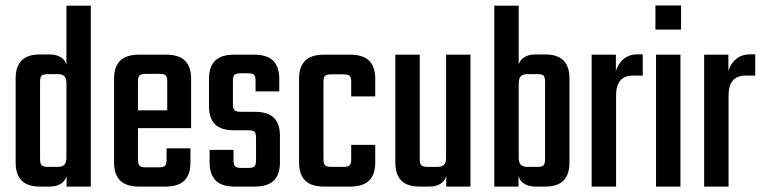

<svg xmlns="http://www.w3.org/2000/svg" viewBox="-20 -690 2818 710"><path d="M128.1 -228.2H37.9V-400.3Q37.9 -443.6 59.8 -466.2Q81.7 -488.7 128.2 -488.7H163.6Q194 -488.7 212 -472.8Q230 -456.9 230 -421.2V-348.6H225.6V-381.1Q225.6 -400.3 217.9 -408.1Q210.2 -415.9 193 -415.9H157.9Q140.1 -415.9 134.1 -410.4Q128.1 -404.9 128.1 -386.8ZM225.6 -669H315.8V0H226.2V-61.8L225.6 -67.4ZM37.9 -261.4H128.1V-102Q128.1 -84.7 134.1 -78.8Q140.1 -72.9 157.9 -72.9H193Q210.2 -72.9 217.9 -80.7Q225.6 -88.4 225.6 -107.6V-131.4L230 -130.7V-67.5Q230 -31.8 212 -15.9Q194 0 163.6 0H128.2Q81.7 0 59.8 -22.5Q37.9 -45.1 37.9 -88.5Z M490.2 -387.6V-100.3Q490.2 -83 496.2 -77.1Q502.2 -71.2 519.9 -71.2H545V0H495.1Q446.7 0 424.3 -22.5Q401.8 -45.1 401.8 -88.5V-399.5Q401.8 -442.8 424.3 -465.4Q446.7 -487.9 495.1 -487.9H550.3V-416.8H519.9Q502.2 -416.8 496.2 -411.3Q490.2 -405.8 490.2 -387.6ZM598.4 -228.6V-387.6Q598.4 -405.8 592.8 -411.3Q587.2 -416.8 568.7 -416.8H537.4V-487.9H593.4Q641.8 -487.9 664.3 -465.4Q686.7 -442.8 686.7 -399.5V-228.6ZM596 -100.7V-141.4H684.3V-88.5Q684.3 -45.1 661.9 -22.5Q639.5 0 591.1 0H537.4V-71.2H566.3Q584.8 -71.2 590.4 -77.3Q596 -83.4 596 -100.7ZM686.7 -282V-216.1H434.2V-282Z M926.8 -98V-179.1Q926.8 -197.2 921.2 -202.7Q915.6 -208.2 897.1 -208.2H845.6Q797.2 -208.2 775 -230.7Q752.9 -253.1 752.9 -296.5V-399.5Q752.9 -442.8 775.3 -465.4Q797.8 -487.9 846.2 -487.9H919.4Q967.8 -487.9 990.3 -465.4Q1012.7 -442.8 1012.7 -399.5V-352H925V-389.9Q925 -408 919.4 -413.5Q913.8 -419 895.2 -419H871Q853.3 -419 847.3 -413.5Q841.3 -408 841.3 -389.9V-305.6Q841.3 -288.3 847.3 -282.4Q853.3 -276.5 871 -276.5H922.5Q970.9 -276.5 993.1 -254.2Q1015.2 -231.8 1015.2 -188.5V-88.5Q1015.2 -45.1 992.7 -22.5Q970.3 0 921.9 0H848.4Q800 0 777.6 -22.5Q755.1 -45.1 755.1 -88.5V-135.8H843.5V-98Q843.5 -80.7 849.5 -74.8Q855.5 -68.9 873.2 -68.9H897.1Q915.6 -68.9 921.2 -74.8Q926.8 -80.7 926.8 -98Z M1176.1 -386V-102Q1176.1 -84.7 1182.1 -78.8Q1188.1 -72.9 1205.9 -72.9H1229V0H1179.2Q1130.8 0 1108.3 -22.5Q1085.9 -45.1 1085.9 -88.5V-399.5Q1085.9 -442.8 1108.3 -465.4Q1130.8 -487.9 1179.2 -487.9H1234.3V-415.1H1205.9Q1188.1 -415.1 1182.1 -409.6Q1176.1 -404.1 1176.1 -386ZM1278.7 -333.6V-386Q1278.7 -404.1 1273.1 -409.6Q1267.5 -415.1 1248.9 -415.1H1219.5V-487.9H1274.3Q1322.7 -487.9 1345.2 -465.4Q1367.6 -442.8 1367.6 -399.5V-333.6ZM1278.7 -102V-154.3H1367.6V-88.5Q1367.6 -45.1 1345.2 -22.5Q1322.7 0 1274.3 0H1219.5V-72.9H1248.9Q1267.5 -72.9 1273.1 -78.8Q1278.7 -84.7 1278.7 -102Z M1441.9 -487.9H1532.1V-102Q1532.1 -84.7 1538.1 -78.8Q1544.1 -72.9 1561.9 -72.9H1597Q1614.2 -72.9 1621.9 -80.7Q1629.6 -88.4 1629.6 -107.6V-140.1H1634V-67.5Q1634 -31.8 1616 -15.9Q1598 0 1567.6 0H1532.2Q1485.7 0 1463.8 -22.5Q1441.9 -45.1 1441.9 -88.5ZM1629.6 -487.9H1719.8V0H1630.2V-61L1629.6 -66.6Z M1995.6 -261.4H2085.8V-88.5Q2085.8 -45.1 2063.9 -22.5Q2042 0 1995.5 0H1960.1Q1929.7 0 1911.7 -15.9Q1893.7 -31.8 1893.7 -67.5V-130.7L1898.2 -131.4V-107.6Q1898.2 -88.4 1906 -80.7Q1913.7 -72.9 1930.7 -72.9H1965.9Q1984.4 -72.9 1990 -78.8Q1995.6 -84.7 1995.6 -102ZM2085.8 -228.2H1995.6V-386.8Q1995.6 -404.9 1990 -410.4Q1984.4 -415.9 1965.9 -415.9H1930.7Q1913.7 -415.9 1906 -408.1Q1898.2 -400.3 1898.2 -381.1V-348.6H1893.7V-421.2Q1893.7 -456.9 1911.7 -472.8Q1929.7 -488.7 1960.1 -488.7H1995.5Q2042 -488.7 2063.9 -466.2Q2085.8 -443.6 2085.8 -400.3ZM1807.9 -669H1898.2V-67.4L1897.5 -61.8V0H1807.9Z M2356.8 -489V-410.5H2321.2Q2258.2 -410.5 2258.2 -337V-316.3H2253.7V-401.5Q2253.7 -422.1 2263.2 -442.3Q2272.6 -462.6 2291.3 -475.8Q2310 -489 2337.1 -489ZM2258.2 0H2167.9V-487.9H2257.5V-396.6L2258.2 -396.9Z M2496.2 0H2405.9V-487.9H2496.2ZM2403.7 -580.6V-669.8H2498.4V-580.6Z M2772.8 -489V-410.5H2737.2Q2674.2 -410.5 2674.2 -337V-316.3H2669.7V-401.5Q2669.7 -422.1 2679.2 -442.3Q2688.6 -462.6 2707.3 -475.8Q2726 -489 2753.1 -489ZM2674.2 0H2583.9V-487.9H2673.5V-396.6L2674.2 -396.9Z"/></svg>

Font: Teko Variable Light
Style: Regular
Weight: 300
Designer: Manushi Parikh, Jonny Pinhorn
Foundry: Indian Type Foundry
Version: Version 3.000